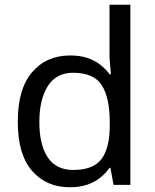

<svg xmlns="http://www.w3.org/2000/svg" viewBox="-20 -780 655 810"><path d="M275 10Q175 10 115 -59.5Q55 -129 55 -267Q55 -405 115.5 -475.5Q176 -546 276 -546Q318 -546 349 -535.5Q380 -525 403 -507Q426 -489 442 -467H448Q447 -480 444.5 -505.5Q442 -531 442 -546V-760H530V0H459L446 -72H442Q426 -49 403 -30.5Q380 -12 348.5 -1Q317 10 275 10ZM289 -63Q374 -63 408.5 -109.5Q443 -156 443 -250V-266Q443 -366 410 -419.5Q377 -473 288 -473Q217 -473 181.5 -416.5Q146 -360 146 -265Q146 -169 181.5 -116Q217 -63 289 -63Z"/></svg>

Font: Noto Sans Oriya
Style: Regular
Weight: 400
Designer: Amélie Bonet and Sol Matas
Foundry: Google LLC
Version: Version 2.006